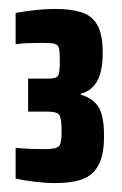

<svg xmlns="http://www.w3.org/2000/svg" viewBox="-20 -826 273 430"><path d="M104 -416Q83 -416 58 -419Q33 -422 15 -426V-495Q35 -493 51 -492.5Q67 -492 79 -492Q105 -492 111.5 -498Q118 -504 118 -531Q118 -562 112.5 -569Q107 -576 87 -576H43V-650H87Q100 -650 105.5 -652.5Q111 -655 112.5 -663.5Q114 -672 114 -691Q114 -710 112 -718Q110 -726 102 -728Q94 -730 76 -730Q61 -730 45.5 -729.5Q30 -729 15 -727V-797Q37 -801 60 -803.5Q83 -806 104 -806Q139 -806 162.5 -798.5Q186 -791 198 -770Q210 -749 210 -708Q210 -667 198 -645Q186 -623 161 -616V-614Q188 -606 200.5 -586.5Q213 -567 213 -521Q213 -480 201 -457Q189 -434 165.5 -425Q142 -416 104 -416Z"/></svg>

Font: Saira ExtraCondensed Black
Style: Regular
Weight: 900
Width: 2
Designer: Hector Gatti with collaboration of the Omnibus-Type team
Foundry: Omnibus-Type
Version: Version 1.101